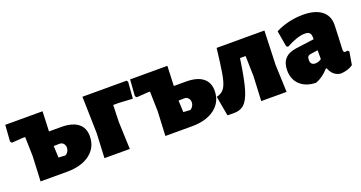

<svg xmlns="http://www.w3.org/2000/svg" viewBox="-34 -929 2611 1389"><g transform="rotate(-20 1271.5 -235.0)"><path d="M556 -187Q556 -101 490.5 -50.5Q425 0 313 0H109L118 -190L114 -340H94L10 -334L0 -346L9 -472H296L290 -319H384Q468 -319 512 -285Q556 -251 556 -187ZM372 -164Q372 -184 360 -197Q348 -210 329 -209L286 -208L290 -118L343 -115Q356 -122 364 -136Q372 -150 372 -164Z M951 -461 941 -334 834 -340H792L788 -210L796 0H601L610 -190L603 -472H943Z M1517 -187Q1517 -101 1451.5 -50.5Q1386 0 1274 0H1070L1079 -190L1075 -340H1055L971 -334L961 -346L970 -472H1257L1251 -319H1345Q1429 -319 1473 -285Q1517 -251 1517 -187ZM1333 -164Q1333 -184 1321 -197Q1309 -210 1290 -209L1247 -208L1251 -118L1304 -115Q1317 -122 1325 -136Q1333 -150 1333 -164Z M1995 -210 2003 0H1808L1817 -190L1813 -345H1770L1768 -332Q1747 -187 1725 -114Q1703 -41 1671 -12.5Q1639 16 1584 14L1543 13L1516 -139Q1550 -147 1569 -167.5Q1588 -188 1600 -233Q1612 -278 1623 -365L1636 -470L1635 -472H2004Z M2495 -339Q2495 -319 2491 -233Q2487 -157 2487 -148Q2487 -137 2490.5 -132Q2494 -127 2501 -127Q2508 -127 2518 -130L2530 -120L2513 -20Q2476 6 2420 10Q2391 8 2368.5 -10Q2346 -28 2334 -61H2327Q2283 -10 2227 11Q2151 10 2105.5 -31.5Q2060 -73 2060 -145Q2060 -256 2175 -272L2317 -291V-303Q2317 -329 2306.5 -340Q2296 -351 2270 -351Q2214 -351 2125 -303L2113 -311L2092 -434Q2138 -458 2193.5 -471Q2249 -484 2303 -484Q2395 -484 2445 -446.5Q2495 -409 2495 -339ZM2260 -198Q2246 -196 2239.5 -187.5Q2233 -179 2233 -162Q2233 -122 2270 -122Q2294 -122 2317 -138V-206Z"/></g></svg>

Font: Luna Sans Black
Style: Regular
Weight: 900
Designer: Juan Pablo del Peral
Foundry: Huerta Tipografica
Version: Version 2.001; ttfautohint (v1.5)